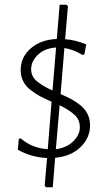

<svg xmlns="http://www.w3.org/2000/svg" viewBox="-20 -661 457 808"><path d="M259 -641 266 -635 254 -496Q298 -493 343 -474L335 -432L327 -430Q291 -452 251 -459L235 -265Q263 -253 281.5 -243Q300 -233 319.5 -217Q339 -201 349 -180Q359 -159 359 -133Q359 -81 319 -42Q279 -3 212 3L202 127H174L168 121L178 4Q111 1 55 -31L59 -76L67 -79Q113 -38 181 -33L197 -233Q167 -246 148.5 -256Q130 -266 109 -282Q88 -298 77.5 -319.5Q67 -341 67 -367Q67 -420 109 -457Q151 -494 219 -497L231 -641ZM111 -370Q111 -340 134 -320Q157 -300 201 -280L216 -461Q168 -458 139.5 -430.5Q111 -403 111 -370ZM316 -126Q316 -157 294 -177.5Q272 -198 231 -218L215 -33Q260 -39 288 -66Q316 -93 316 -126Z"/></svg>

Font: Alegreya Sans SC Light
Style: Regular
Weight: 300
Designer: Juan Pablo del Peral
Foundry: Huerta Tipografica
Version: Version 2.007